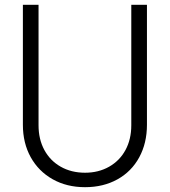

<svg xmlns="http://www.w3.org/2000/svg" viewBox="-20 -765 705 797"><path d="M75 -247V-745H140V-245Q140 -187 164 -142.5Q188 -98 232 -73Q276 -48 333 -48Q389 -48 433 -73Q477 -98 501 -142.5Q525 -187 525 -245V-745H590V-247Q590 -171 558 -112Q526 -53 467.5 -20.5Q409 12 333 12Q257 12 198.5 -21Q140 -54 107.5 -112.5Q75 -171 75 -247Z"/></svg>

Font: BLUETTI 2.0 Extralight
Style: Roman
Weight: 200
Designer: Stijn de Vries
Foundry: tokotype
Version: Version 2.005;October 31, 2023;FontCreator 14.0.0.2814 64-bi